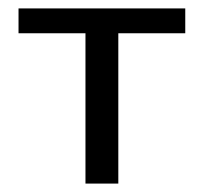

<svg xmlns="http://www.w3.org/2000/svg" viewBox="-20 -436 484 456"><path d="M420 -416V-357H261V0H183V-357H24V-416Z"/></svg>

Font: EauTestText Medium
Style: Regular
Weight: 500
Designer: Christian Thalmann (Catharsis Fonts)
Version: Version 0.001;PS 000.001;hotconv 1.0.88;makeotf.lib2.5.64775